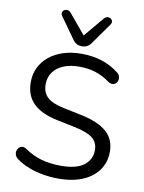

<svg xmlns="http://www.w3.org/2000/svg" viewBox="-101 -1014 819 1093"><g transform="rotate(10 308.0 -468.0)"><path d="M315 9Q268 9 223.5 1.2Q179 -6.5 140.2 -21.8Q101.5 -37 70.5 -59.5Q58 -68.5 53.2 -80.5Q48.5 -92.5 51 -104Q53.5 -115.5 61.2 -123.8Q69 -132 80.5 -133.5Q92 -135 105 -126Q150.5 -94.5 201.2 -80Q252 -65.5 315 -65.5Q404.5 -65.5 447.8 -98.8Q491 -132 491 -186Q491 -230.5 459.8 -255.8Q428.5 -281 355.5 -296L251 -317.5Q156.5 -337 110.2 -382.8Q64 -428.5 64 -505Q64 -552 82.8 -590.2Q101.5 -628.5 135.8 -656.2Q170 -684 217.2 -699Q264.5 -714 321.5 -714Q384.5 -714 439 -696.8Q493.5 -679.5 537.5 -644.5Q549 -636 552.8 -624.2Q556.5 -612.5 553.8 -601.5Q551 -590.5 543.2 -583.2Q535.5 -576 523.8 -575Q512 -574 498 -583.5Q458 -613 415 -626.2Q372 -639.5 321 -639.5Q268.5 -639.5 230 -623.2Q191.5 -607 170.5 -577.2Q149.5 -547.5 149.5 -507.5Q149.5 -460.5 178.5 -433Q207.5 -405.5 274.5 -392L378.5 -370.5Q479 -349.5 527.8 -306.8Q576.5 -264 576.5 -191Q576.5 -146 558.2 -109.2Q540 -72.5 506 -46Q472 -19.5 423.8 -5.2Q375.5 9 315 9ZM314.5 -756Q299 -756 285.8 -762.5Q272.5 -769 262 -784L175 -906Q167.5 -916.5 169.8 -926Q172 -935.5 180.5 -940.8Q189 -946 199.5 -944.8Q210 -943.5 219 -933L314.5 -818.5L410.5 -933Q419.5 -943.5 430 -944.8Q440.5 -946 448.8 -940.8Q457 -935.5 459.2 -926.2Q461.5 -917 454 -906L367.5 -784Q357 -769 343.8 -762.5Q330.5 -756 314.5 -756Z"/></g></svg>

Font: Nunito ExtraLight
Style: Regular
Weight: 200
Designer: Vernon Adams
Foundry: Vernon Adams
Version: Version 3.602;April 4, 2023;FontCreator 14.0.0.2856 64-bit